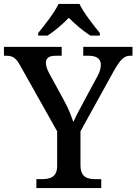

<svg xmlns="http://www.w3.org/2000/svg" viewBox="-24 -951 690 971"><path d="M169 -784V-771H216C252 -793 294 -830 324 -861C354 -830 398 -793 433 -771H481V-784C450 -822 399 -886 378 -931H272C251 -886 200 -822 169 -784ZM160 0H488V-45H461C418 -45 383 -54 383 -116V-287L551 -591C585 -651 604 -669 634 -669H646V-714H397V-669H425C464 -669 486 -654 486 -624C486 -609 482 -588 468 -564L406 -449C384 -407 359 -363 347 -334C336 -365 322 -404 299 -444L225 -580C217 -595 208 -615 208 -633C208 -653 219 -669 256 -669H288V-714H-4V-669H9C45 -669 59 -654 80 -616L265 -287V-112C265 -54 229 -45 185 -45H160Z"/></svg>

Font: Noto Serif Georgian Medium
Style: Regular
Weight: 500
Designer: Monotype Design Team, Akaki Razmadze
Foundry: Google LLC
Version: Version 2.003